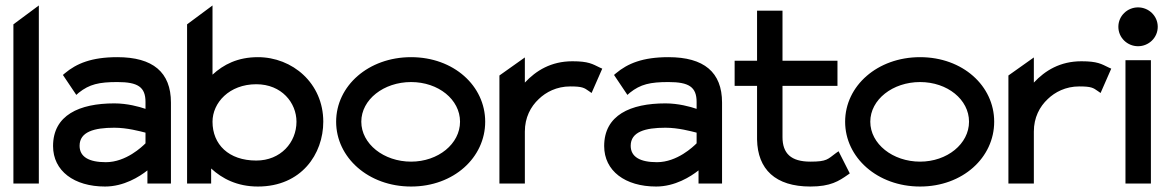

<svg xmlns="http://www.w3.org/2000/svg" viewBox="-20 -671 4272 702"><path d="M29 0H122V-651L29 -582Z M174 -137C174 -46 251 11 364 11C433 11 490 -25 519 -48V0H605V-296C605 -407 539 -462 409 -462C315 -462 260 -439 217 -403L210 -397L259 -324L268 -332C307 -363 342 -371 409 -371C484 -371 512 -353 512 -298V-273C489 -281 445 -293 398 -293C270 -293 174 -250 174 -137ZM271 -138C271 -189 324 -204 398 -204C445 -204 492 -191 512 -186V-147C500 -135 441 -78 367 -78C306 -78 271 -97 271 -138Z M664 0H752V-55C792 -18 847 11 923 11C1082 11 1162 -108 1162 -226C1162 -367 1049 -462 923 -462C849 -462 797 -435 757 -398V-651L664 -582ZM757 -226C757 -295 818 -363 917 -363C1010 -363 1064 -295 1064 -226C1064 -150 1006 -84 917 -84C816 -84 757 -143 757 -226Z M1209 -226C1209 -95 1327 11 1483 11C1639 11 1754 -95 1754 -226C1754 -357 1639 -462 1483 -462C1327 -462 1209 -357 1209 -226ZM1301 -226C1301 -307 1383 -371 1483 -371C1583 -371 1662 -307 1662 -226C1662 -145 1582 -80 1483 -80C1383 -80 1301 -145 1301 -226Z M1806 0H1899V-190C1899 -241 1920 -281 1950 -309C1976 -334 2015 -355 2065 -355C2109 -355 2116 -350 2133 -338L2143 -331L2182 -420L2173 -424C2146 -437 2132 -447 2073 -447C1995 -447 1940 -413 1899 -369V-461L1806 -395Z M2189 -137C2189 -46 2266 11 2379 11C2448 11 2505 -25 2534 -48V0H2620V-296C2620 -407 2554 -462 2424 -462C2330 -462 2275 -439 2232 -403L2225 -397L2274 -324L2283 -332C2322 -363 2357 -371 2424 -371C2499 -371 2527 -353 2527 -298V-273C2504 -281 2460 -293 2413 -293C2285 -293 2189 -250 2189 -137ZM2286 -138C2286 -189 2339 -204 2413 -204C2460 -204 2507 -191 2527 -186V-147C2515 -135 2456 -78 2382 -78C2321 -78 2286 -97 2286 -138Z M2666 -357H2748V-161C2750 -52 2815 11 2943 11C3017 11 3047 -9 3080 -32L3087 -37L3046 -118L3036 -111C3006 -89 3004 -80 2943 -80C2872 -80 2841 -110 2841 -170V-357H3042V-449H2841V-632H2748V-449H2666Z M3070 -226C3070 -95 3188 11 3344 11C3500 11 3615 -95 3615 -226C3615 -357 3500 -462 3344 -462C3188 -462 3070 -357 3070 -226ZM3162 -226C3162 -307 3244 -371 3344 -371C3444 -371 3523 -307 3523 -226C3523 -145 3443 -80 3344 -80C3244 -80 3162 -145 3162 -226Z M3667 0H3760V-190C3760 -241 3781 -281 3811 -309C3837 -334 3876 -355 3926 -355C3970 -355 3977 -350 3994 -338L4004 -331L4043 -420L4034 -424C4007 -437 3993 -447 3934 -447C3856 -447 3801 -413 3760 -369V-461L3667 -395Z M4069 -573C4069 -533 4102 -502 4141 -502C4180 -502 4213 -533 4213 -573C4213 -613 4180 -644 4141 -644C4102 -644 4069 -613 4069 -573ZM4095 0H4188V-451H4095Z"/></svg>

Font: Charger Pro
Style: ExBdExt
Weight: 400
Designer: Jasper
Foundry: Cannot Into Space Fonts
Version: Version 1.09